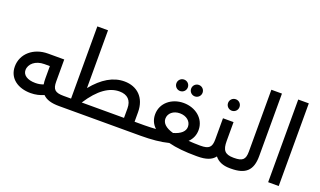

<svg xmlns="http://www.w3.org/2000/svg" viewBox="-76 -1195 2732 1639"><g transform="rotate(20 1289.5 -375.5)"><path d="M516 -95C438 -95 415 -117 415 -189V-389H268C137 -389 39 -305 39 -189C39 -81 128 -21 242 -21C288 -21 325 -31 361 -46C392 -14 440 0 509 0H520C535 0 540 -20 540 -47C540 -77 535 -95 520 -95ZM251 -116C177 -116 135 -147 135 -191C135 -247 189 -294 269 -294H319V-183C319 -163 320 -145 323 -129C300 -120 277 -116 251 -116Z M1161 -95V-181C1161 -314 1079 -389 963 -389C862 -389 769 -334 681 -226V-751H584V-95H520C505 -95 500 -77 500 -47C500 -20 505 0 520 0H1251C1266 0 1271 -20 1271 -48C1271 -77 1266 -95 1251 -95ZM1065 -95H681C771 -235 862 -294 952 -294C1026 -294 1065 -254 1065 -181Z M1436 -474C1465 -474 1488 -497 1488 -526C1488 -555 1465 -578 1436 -578C1407 -578 1384 -555 1384 -526C1384 -497 1407 -474 1436 -474ZM1570 -474C1599 -474 1622 -497 1622 -526C1622 -555 1599 -578 1570 -578C1541 -578 1518 -555 1518 -526C1518 -497 1541 -474 1570 -474ZM1753 -95C1716 -95 1682 -97 1650 -99C1682 -130 1699 -169 1699 -215C1699 -318 1610 -389 1501 -389C1393 -389 1304 -318 1304 -215C1304 -168 1321 -130 1354 -99C1322 -97 1287 -95 1250 -95C1235 -95 1230 -77 1230 -47C1230 -20 1235 0 1250 0C1347 0 1432 -8 1502 -26C1571 -8 1656 0 1753 0C1768 0 1773 -20 1773 -48C1773 -77 1768 -95 1753 -95ZM1501 -295C1561 -295 1604 -259 1604 -210C1604 -169 1570 -136 1502 -117C1433 -136 1399 -169 1399 -210C1399 -259 1442 -295 1501 -295Z M1908 -467C1937 -467 1960 -490 1960 -519C1960 -548 1937 -571 1908 -571C1879 -571 1856 -548 1856 -519C1856 -490 1879 -467 1908 -467ZM2059 -95C1978 -95 1956 -129 1956 -209V-381H1860V-189C1860 -117 1836 -95 1759 -95H1754C1739 -95 1734 -77 1734 -47C1734 -20 1739 0 1754 0H1766C1842 0 1893 -17 1923 -57C1952 -20 1997 0 2059 0C2074 0 2079 -20 2079 -48C2079 -77 2074 -95 2059 -95Z M2165 -751V-189C2165 -117 2141 -95 2064 -95H2059C2044 -95 2039 -77 2039 -47C2039 -20 2044 0 2059 0H2071C2203 0 2261 -53 2261 -183V-751Z M2505 0V-751H2409V0Z"/></g></svg>

Font: UULA Sans Medium
Style: Regular
Weight: 500
Designer: Mohamed Gaber, Laura Garcia Mut
Foundry: Kief Type Foundry
Version: Version 3.006;hotconv 1.0.109;makeotfexe 2.5.65596